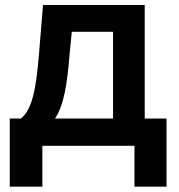

<svg xmlns="http://www.w3.org/2000/svg" viewBox="-20 -565 695 744"><path d="M17.8 158.4H144.2V0H501.1V158.4H625.4V-105.8H540.8V-545.5H146.7L131 -354.4C120.7 -232.2 107.2 -141.7 61.1 -105.8H17.8ZM193.2 -105.8C227.6 -156.6 240.4 -239 249.6 -354.4L258.2 -441.8H418V-105.8Z"/></svg>

Font: Margiela Sans Semi Bold
Style: Regular
Weight: 600
Designer: Stefan Endress, Andreas Faust
Version: Version 1.100;FEAKit 1.0